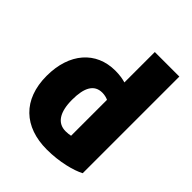

<svg xmlns="http://www.w3.org/2000/svg" viewBox="-222 -909 1062 1062"><g transform="rotate(45 309.0 -378.0)"><path d="M559 -24C514 0 425 24 326 24C149 24 37 -78 37 -264C37 -441 135 -553 286 -553C320 -553 348 -548 367 -542V-780H559ZM367 -125V-406C356 -411 340 -416 321 -416C258 -416 230 -365 230 -270C230 -173 264 -121 328 -121C344 -121 357 -123 367 -125Z"/></g></svg>

Font: Repo Black
Style: Regular
Weight: 900
Designer: Stefan Peev
Foundry: Context Ltd
Version: Version 1.502